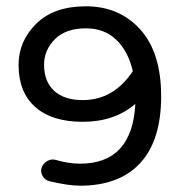

<svg xmlns="http://www.w3.org/2000/svg" viewBox="-20 -575 580 610"><path d="M234 15Q198 15 138 1Q124 -2 116 -15Q108 -28 112 -41Q116 -55 129.5 -63Q143 -71 157 -67Q198 -55 234 -55Q400 -55 410 -245Q344 -188 243 -188Q145 -188 92 -235Q39 -282 39 -369Q39 -444 95 -499.5Q151 -555 253 -555Q359 -555 425.5 -481.5Q492 -408 492 -269Q492 -129 425.5 -57Q359 15 234 15ZM243 -257Q341 -257 402 -349Q387 -413 349 -449Q311 -485 253 -485Q189 -485 154.5 -450.5Q120 -416 120 -369Q120 -316 152 -286.5Q184 -257 243 -257Z"/></svg>

Font: Hoogli Semibold
Style: Regular
Weight: 600
Designer: Anand Singh Naorem
Foundry: Brand New Type
Version: Version 1.00 b007